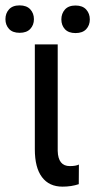

<svg xmlns="http://www.w3.org/2000/svg" viewBox="-39 -695 358 721"><path d="M177.7 -528.3V-128.4Q179.2 -71.3 223.1 -71.3Q245.6 -71.3 257.3 -77.1L256.8 -3.4Q229 5.9 195.8 5.9Q145.5 5.9 118.7 -29.8Q91.8 -65.4 91.8 -134.3V-528.3ZM204.8 -585.4Q191.4 -600.1 191.4 -622.1Q191.4 -644 204.8 -659.2Q218.3 -674.3 244.6 -674.3Q271 -674.3 284.7 -659.2Q298.3 -644 298.3 -622.1Q298.3 -600.1 284.7 -585.4Q271 -570.8 244.6 -570.8Q218.3 -570.8 204.8 -585.4ZM-5.1 -586.4Q-18.6 -601.1 -18.6 -623Q-18.6 -645 -5.1 -659.9Q8.3 -674.8 34.7 -674.8Q61 -674.8 74.7 -659.9Q88.4 -645 88.4 -623Q88.4 -601.1 74.7 -586.4Q61 -571.8 34.7 -571.8Q8.3 -571.8 -5.1 -586.4Z"/></svg>

Font: MAUL Condensed
Style: Condensed Regular
Weight: 400
Designer: MAUL
Version: Version 1.0; 2020; ttfautohint (v1.8.3)